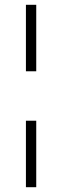

<svg xmlns="http://www.w3.org/2000/svg" viewBox="-20 -715 259 800"><path d="M88 -418V-695H131V-418ZM88 65V-212H131V65Z"/></svg>

Font: Arapey
Style: Regular
Weight: 400
Designer: Eduardo Rodriguez Tunni
Foundry: Eduardo Rodriguez Tunni
Version: Version 4.000